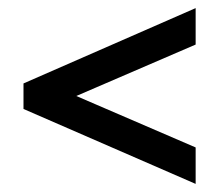

<svg xmlns="http://www.w3.org/2000/svg" viewBox="-20 -443 540 474"><path d="M463 11 38 -174V-237L463 -423V-333L122 -186V-226L463 -79Z"/></svg>

Font: Junicode VF
Style: Regular
Weight: 400
Designer: Peter S. Baker
Version: Version 2.213